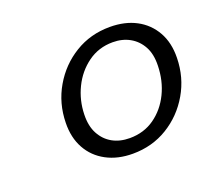

<svg xmlns="http://www.w3.org/2000/svg" viewBox="-74 -805 606 550"><g transform="rotate(-20 229.0 -530.0)"><path d="M246 -348Q200 -348 165.5 -366.5Q131 -385 112.5 -418.5Q94 -452 95 -497Q96 -556 124.5 -605Q153 -654 200.5 -683Q248 -712 307 -712Q353 -712 387 -694Q421 -676 440 -642.5Q459 -609 458 -563Q457 -504 428.5 -455Q400 -406 352.5 -377Q305 -348 246 -348ZM253 -393Q296 -393 328.5 -416Q361 -439 379.5 -477Q398 -515 399 -561Q400 -596 387 -619.5Q374 -643 351.5 -655.5Q329 -668 300 -668Q257 -668 224 -644Q191 -620 172.5 -582Q154 -544 153 -501Q152 -466 165 -442Q178 -418 200.5 -405.5Q223 -393 253 -393Z"/></g></svg>

Font: DM Sans 20pt Light
Style: Italic
Weight: 300
Italic angle: -10°
Version: Version 4.004;gftools[0.9.30]